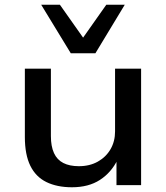

<svg xmlns="http://www.w3.org/2000/svg" viewBox="-20 -782 703 811"><path d="M284 9Q221 9 176 -13Q131 -35 108 -82Q85 -129 85 -203V-492H195V-207Q195 -164 208 -135.5Q221 -107 247.5 -93.5Q274 -80 313 -80Q359 -80 393.5 -99.5Q428 -119 447 -152Q466 -185 466 -227V-492H576V0H472V-108H477Q450 -53 402 -22Q354 9 284 9ZM279 -557 154 -762H233L331 -623L429 -762H507L383 -557Z"/></svg>

Font: Nunito Sans 10pt SemiExpanded SemiBold
Style: Regular
Weight: 600
Width: 6
Designer: Vernon Adams
Foundry: Vernon Adams
Version: Version 3.101;gftools[0.9.27]